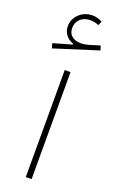

<svg xmlns="http://www.w3.org/2000/svg" viewBox="-160 -871 557 912"><g transform="rotate(20 118.0 -415.0)"><path d="M132.8 -541V0H103.5V-541ZM189.5 -816.9 180.2 -795.9Q160.2 -805.2 138.7 -805.2Q107.4 -805.2 87.9 -787.6Q68.4 -770 68.4 -741.2Q68.4 -715.3 85.4 -700.9Q102.5 -686.5 130.9 -686.5Q151.4 -686.5 176.3 -694.3L224.1 -709L231.4 -686.5L11.2 -616.7L3.9 -640.6L97.7 -667.5V-672.4Q74.2 -680.2 60.1 -699Q45.9 -717.8 45.9 -741.7Q45.9 -778.8 73.2 -804.4Q100.6 -830.1 140.6 -830.1Q153.8 -830.1 166 -826.4Q178.2 -822.8 189.5 -816.9Z"/></g></svg>

Font: Estedad-FD Thin
Style: Regular
Weight: 100
Designer: Amin Abedi
Version: Version 7.3